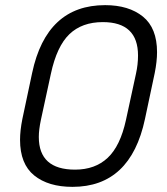

<svg xmlns="http://www.w3.org/2000/svg" viewBox="-20 -719 649 747"><path d="M58 -175Q58 -211 67 -256L105 -435Q161 -699 389 -699Q481 -699 536 -654.5Q591 -610 591 -516Q591 -480 582 -435L544 -256Q488 8 262 8Q168 8 113 -36.5Q58 -81 58 -175ZM470 -252 509 -432Q517 -468 517 -503Q517 -633 380 -633Q299 -633 250 -586Q201 -539 178 -432L139 -252Q131 -214 131 -186Q131 -59 272 -59Q350 -59 399 -105Q448 -151 470 -252Z"/></svg>

Font: D-DIN
Style: DIN-Italic
Weight: 400
Italic angle: -12°
Designer: Charles Nix
Foundry: Datto Inc.
Version: Version 1.00